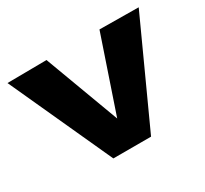

<svg xmlns="http://www.w3.org/2000/svg" viewBox="-116 -714 943 882"><g transform="rotate(-30 355.5 -272.5)"><path d="M255 0 7 -543 215 -545 362 -150 496 -545 703 -543 455 0Z"/></g></svg>

Font: Georama Extended
Style: Bold
Weight: 700
Width: 7
Designer: Jean-Baptiste Levee
Foundry: Production Type
Version: Version 1.000